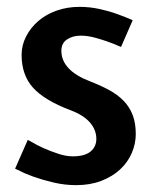

<svg xmlns="http://www.w3.org/2000/svg" viewBox="-20 -530 452 560"><path d="M212 -510Q241 -510 269 -504Q297 -498 319 -490Q345 -481 367 -471L333 -393Q313 -402 293 -409Q276 -415 255.5 -420.5Q235 -426 215 -426Q192 -426 175.5 -415Q159 -404 159 -382Q159 -325 242 -293Q273 -281 298 -267.5Q323 -254 340.5 -236Q358 -218 367 -194.5Q376 -171 376 -139Q376 -111 364.5 -84Q353 -57 330.5 -36Q308 -15 275.5 -2.5Q243 10 202 10Q169 10 137 2.5Q105 -5 79.5 -14Q54 -23 39 -31L24 -38L61 -122L74 -115Q87 -107 107 -98Q127 -89 150 -81.5Q173 -74 192 -74Q227 -74 244 -88Q261 -102 261 -125Q261 -151 242.5 -172.5Q224 -194 187 -208Q110 -237 76.5 -274Q43 -311 43 -370Q43 -398 56 -423.5Q69 -449 91.5 -468.5Q114 -488 145 -499Q176 -510 212 -510Z"/></svg>

Font: Amaranth
Style: Regular
Weight: 400
Designer: Gesine Todt
Foundry: Gesine Todt
Version: Version 1.001